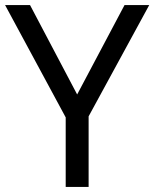

<svg xmlns="http://www.w3.org/2000/svg" viewBox="-20 -734 606 754"><path d="M283 -363 469 -714H566L328 -277V0H238V-273L0 -714H98Z"/></svg>

Font: Noto Sans Gunjala Gondi Semibold
Style: Regular
Weight: 600
Designer: Ek Type
Foundry: Ek Type
Version: Version 1.004; ttfautohint (v1.8.4.7-5d5b)